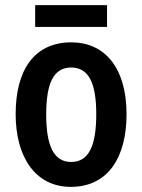

<svg xmlns="http://www.w3.org/2000/svg" viewBox="-20 -718 554 748"><path d="M397 -698H117V-613H397ZM473 -273C473 -454 388 -553 258 -553C113 -553 41 -445 41 -273C41 -106 118 10 256 10C403 10 473 -108 473 -273ZM160 -272C160 -394 189 -455 257 -455C326 -455 355 -394 355 -273C355 -150 326 -87 257 -87C189 -87 160 -151 160 -272Z"/></svg>

Font: Noto Sans Arabic Cond SemBd
Style: Regular
Weight: 600
Width: 3
Designer: Monotype Design Team, Nadine Chahine, Nizar Qandah and Khaled Hosny
Foundry: Monotype Imaging Inc.
Version: Version 2.012